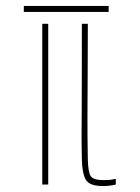

<svg xmlns="http://www.w3.org/2000/svg" viewBox="-20 -620 469 645"><path d="M60 -580V-600H345V-580ZM369 0Q347.5 5 326 5Q281 5 268.5 -16Q256 -37 255 -85Q254.5 -117.5 254.2 -134.2Q254 -151 254 -163.8Q254 -176.5 254.2 -195.2Q254.5 -214 254.5 -250Q254.5 -286 254.8 -349Q255 -412 255 -514V-540H275V-514Q275 -433 274.5 -366.8Q274 -300.5 273.8 -233.8Q273.5 -167 275 -85Q276 -44 284 -29.5Q292 -15 328 -15Q344 -15 351.2 -16Q358.5 -17 369 -19ZM122 0V-540H142V0Z"/></svg>

Font: Big Shoulders Stencil Display Thin
Style: Regular
Weight: 100
Designer: Patric King
Foundry: XO Type Co
Version: Version 1.000